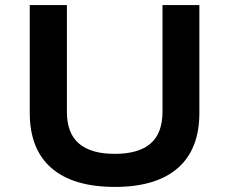

<svg xmlns="http://www.w3.org/2000/svg" viewBox="-20 -725 902 755"><path d="M432 10Q268 10 182.5 -64Q97 -138 97 -281V-705H243V-286Q243 -201 290.5 -160.5Q338 -120 431 -120Q525 -120 572 -160.5Q619 -201 619 -286V-705H764V-281Q764 -138 679 -64Q594 10 432 10Z"/></svg>

Font: Nunito Sans 7pt SemiExpanded
Style: Bold
Weight: 700
Width: 6
Designer: Vernon Adams
Foundry: Vernon Adams
Version: Version 3.101;gftools[0.9.27]